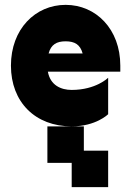

<svg xmlns="http://www.w3.org/2000/svg" viewBox="-20 -520 540 790"><path d="M275 250H425V100H325V0H175V150H275ZM25 -250C25 -100 125 0 275 0C375 0 425 -50 425 -50V-200C425 -200 375 -150 275 -150C231 -150 187 -169 177 -225H475V-250C475 -400 375 -500 250 -500C125 -500 25 -400 25 -250ZM180 -300C190 -337 213 -350 250 -350C287 -350 310 -337 320 -300Z"/></svg>

Font: LS-VG5000 Bold
Style: Regular
Weight: 400
Designer: Justin Bihan, 2021
Foundry: Justin Bihan, 2021
Version: Version 1.000;Glyphs 3.1.2 (3151)